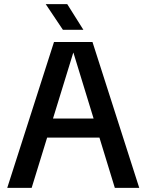

<svg xmlns="http://www.w3.org/2000/svg" viewBox="-20 -908 708 928"><path d="M15 0 241 -705H427L653 0H535L335 -653H334L133 0ZM168 -243V-335H500V-243ZM305 -888 383 -764H284L201 -888Z"/></svg>

Font: TikTok Sans 24pt Medium
Style: Regular
Weight: 500
Version: Version 4.000